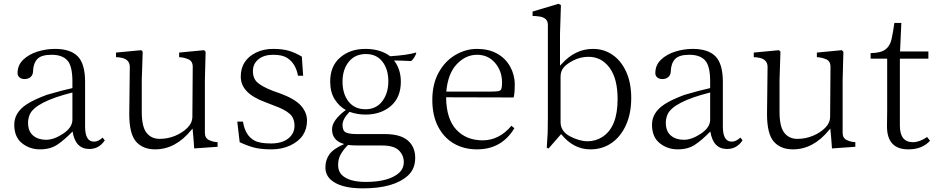

<svg xmlns="http://www.w3.org/2000/svg" viewBox="-20 -779 4969 1019"><path d="M55.7 -117.2Q55.7 -182.6 122.1 -225.6Q159.2 -250 227.5 -275.4Q310.5 -299.8 364.3 -311.5V-346.7Q364.3 -429.7 336.9 -459Q309.6 -488.3 253.9 -488.3Q198.2 -488.3 177.2 -464.8Q156.2 -441.4 155.3 -399.4Q154.3 -379.9 141.6 -369.6Q128.9 -359.4 111.3 -359.4Q93.8 -359.4 83.5 -368.2Q73.2 -377 73.2 -390.6Q73.2 -433.6 103.5 -462.4Q133.8 -491.2 179.7 -505.4Q225.6 -519.5 271.5 -519.5Q353.5 -519.5 392.6 -480Q431.6 -440.4 431.6 -343.8V-107.4Q431.6 -27.3 478.5 -27.3Q502 -27.3 524.4 -48.8L536.1 -34.2Q505.9 11.7 454.1 11.7Q379.9 11.7 365.2 -81.1Q319.3 -34.2 282.7 -10.3Q246.1 13.7 192.4 13.7Q137.7 13.7 96.7 -19Q55.7 -51.8 55.7 -117.2ZM128.9 -127.9Q128.9 -82 155.8 -59.6Q182.6 -37.1 224.6 -37.1Q266.6 -37.1 315.4 -69.8Q364.3 -102.5 364.3 -143.6V-288.1Q167 -238.3 137.7 -170.9Q128.9 -149.4 128.9 -127.9Z M595.7 -475.6V-500L729.5 -512.7L737.3 -504.9L732.4 -353.5V-185.5Q732.4 -106.4 757.8 -74.2Q783.2 -42 827.1 -42Q870.1 -42 909.2 -58.1Q948.2 -74.2 974.6 -100.6Q1001 -127 1001 -160.2L1002.9 -423.8Q1002.9 -455.1 979 -464.8Q955.1 -474.6 930.7 -475.6V-500L1063.5 -512.7L1071.3 -503.9L1067.4 -353.5V-74.2Q1067.4 -45.9 1089.4 -35.6Q1111.3 -25.4 1134.8 -24.4V0L1010.7 8.8Q1008.8 -17.6 1006.8 -44.9Q1003.9 -71.3 1002 -96.7L996.1 -89.8Q912.1 13.7 803.7 13.7Q738.3 13.7 702.1 -27.3Q666 -68.4 666 -173.8L668.9 -423.8Q668.9 -461.9 627.9 -471.7Q611.3 -475.6 595.7 -475.6Z M1239.3 -133.8H1269.5Q1281.2 -59.6 1330.1 -33.2Q1358.4 -17.6 1418 -17.6Q1476.6 -17.6 1509.8 -43.9Q1543 -70.3 1543 -111.3Q1543 -152.3 1517.1 -175.3Q1491.2 -198.2 1436.5 -217.8L1386.7 -237.3Q1257.8 -284.2 1257.8 -372.1Q1257.8 -460 1338.9 -500Q1378.9 -519.5 1429.7 -519.5Q1479.5 -519.5 1513.7 -509.3Q1547.9 -499 1582 -478.5L1588.9 -377H1561.5Q1549.8 -442.4 1503.9 -471.7Q1478.5 -488.3 1429.7 -488.3Q1380.9 -488.3 1351.6 -464.4Q1322.3 -440.4 1322.3 -401.4Q1322.3 -361.3 1347.7 -339.8Q1373 -318.4 1427.7 -296.9L1466.8 -283.2Q1545.9 -253.9 1577.6 -217.8Q1609.4 -181.6 1609.4 -138.7Q1609.4 -94.7 1587.4 -61.5Q1565.4 -28.3 1521 -7.3Q1476.6 13.7 1420.9 13.7Q1364.3 13.7 1327.6 3.9Q1291 -5.9 1252 -24.4Z M1707 109.4Q1707 70.3 1728 40.5Q1749 10.7 1806.6 -14.6Q1742.2 -32.2 1742.2 -92.8Q1742.2 -140.6 1815.4 -195.3Q1780.3 -213.9 1756.3 -252Q1732.4 -290 1732.4 -345.7Q1732.4 -428.7 1785.6 -474.1Q1838.9 -519.5 1918.9 -519.5Q1999 -519.5 2050.8 -480.5Q2140.6 -486.3 2187.5 -500L2189.5 -498Q2187.5 -488.3 2176.8 -471.7Q2166 -455.1 2160.2 -455.1Q2137.7 -456.1 2116.2 -457Q2093.8 -457 2071.3 -458Q2107.4 -411.1 2107.4 -345.7Q2107.4 -261.7 2054.2 -216.3Q2001 -170.9 1919.9 -170.9Q1876 -170.9 1835 -185.5Q1797.9 -147.5 1797.9 -116.2Q1797.9 -85 1815.4 -76.2Q1833 -67.4 1875 -67.4H2022.5Q2104.5 -67.4 2144 -33.7Q2183.6 0 2183.6 58.6Q2183.6 117.2 2145.5 152.3Q2071.3 220.7 1905.3 220.7Q1784.2 220.7 1733.4 172.9Q1707 147.5 1707 109.4ZM1774.4 97.7Q1774.4 129.9 1794.9 150.4Q1833 186.5 1920.9 186.5Q2042 186.5 2096.7 139.6Q2123 116.2 2123 81.1Q2123 44.9 2096.7 19Q2070.3 -6.8 2008.8 -6.8H1880.9Q1852.5 -6.8 1827.1 -9.8Q1801.8 15.6 1788.1 40.5Q1774.4 65.4 1774.4 97.7ZM1797.9 -345.7Q1797.9 -280.3 1830.1 -239.7Q1862.3 -199.2 1919.9 -199.2Q1976.6 -199.2 2008.8 -241.7Q2041 -284.2 2041 -347.7Q2041 -411.1 2009.8 -451.7Q1978.5 -492.2 1921.9 -492.2Q1864.3 -492.2 1831.1 -451.2Q1797.9 -410.2 1797.9 -345.7Z M2274.4 -249Q2274.4 -332 2307.6 -393.1Q2340.8 -454.1 2396 -486.8Q2451.2 -519.5 2511.7 -519.5Q2572.3 -519.5 2617.2 -495.1Q2662.1 -470.7 2687 -426.3Q2711.9 -381.8 2711.9 -332Q2711.9 -281.2 2706.1 -261.7L2347.7 -262.7Q2348.6 -148.4 2401.4 -91.3Q2454.1 -34.2 2542 -34.2Q2628.9 -34.2 2694.3 -111.3L2710 -98.6Q2642.6 13.7 2511.7 13.7Q2442.4 13.7 2389.2 -17.1Q2335.9 -47.9 2305.2 -106.9Q2274.4 -166 2274.4 -249ZM2348.6 -293H2586.9Q2614.3 -293 2626 -295.4Q2637.7 -297.9 2641.1 -308.1Q2644.5 -318.4 2644.5 -340.8Q2644.5 -402.3 2607.4 -445.3Q2570.3 -488.3 2511.7 -488.3Q2452.1 -488.3 2404.8 -439Q2357.4 -389.6 2348.6 -293Z M2806.6 -694.3V-717.8L2944.3 -758.8L2957 -752L2952.1 -599.6V-430.7L2960 -438.5Q3032.2 -519.5 3127 -519.5Q3184.6 -519.5 3230.5 -488.3Q3276.4 -457 3303.2 -398.4Q3330.1 -339.8 3330.1 -258.8Q3330.1 -176.8 3302.2 -115.2Q3274.4 -53.7 3225.6 -20Q3176.8 13.7 3113.3 13.7Q3023.4 13.7 2958 -67.4L2891.6 8.8L2881.8 5.9L2886.7 -75.2Q2887.7 -112.3 2887.7 -152.3V-647.5Q2887.7 -684.6 2842.8 -691.4Q2824.2 -694.3 2806.6 -694.3ZM2955.1 -130.9Q2955.1 -82 3004.9 -55.7Q3054.7 -29.3 3098.6 -29.3Q3141.6 -29.3 3177.7 -52.7Q3257.8 -104.5 3257.8 -252.9Q3257.8 -362.3 3214.8 -419.9Q3171.9 -477.5 3103.5 -477.5Q3061.5 -477.5 3024.4 -459Q2987.3 -440.4 2971.2 -420.4Q2955.1 -400.4 2955.1 -373Z M3440.4 -117.2Q3440.4 -182.6 3506.8 -225.6Q3543.9 -250 3612.3 -275.4Q3695.3 -299.8 3749 -311.5V-346.7Q3749 -429.7 3721.7 -459Q3694.3 -488.3 3638.7 -488.3Q3583 -488.3 3562 -464.8Q3541 -441.4 3540 -399.4Q3539.1 -379.9 3526.4 -369.6Q3513.7 -359.4 3496.1 -359.4Q3478.5 -359.4 3468.3 -368.2Q3458 -377 3458 -390.6Q3458 -433.6 3488.3 -462.4Q3518.6 -491.2 3564.5 -505.4Q3610.4 -519.5 3656.2 -519.5Q3738.3 -519.5 3777.3 -480Q3816.4 -440.4 3816.4 -343.8V-107.4Q3816.4 -27.3 3863.3 -27.3Q3886.7 -27.3 3909.2 -48.8L3920.9 -34.2Q3890.6 11.7 3838.9 11.7Q3764.6 11.7 3750 -81.1Q3704.1 -34.2 3667.5 -10.3Q3630.9 13.7 3577.1 13.7Q3522.5 13.7 3481.4 -19Q3440.4 -51.8 3440.4 -117.2ZM3513.7 -127.9Q3513.7 -82 3540.5 -59.6Q3567.4 -37.1 3609.4 -37.1Q3651.4 -37.1 3700.2 -69.8Q3749 -102.5 3749 -143.6V-288.1Q3551.8 -238.3 3522.5 -170.9Q3513.7 -149.4 3513.7 -127.9Z M3980.5 -475.6V-500L4114.3 -512.7L4122.1 -504.9L4117.2 -353.5V-185.5Q4117.2 -106.4 4142.6 -74.2Q4168 -42 4211.9 -42Q4254.9 -42 4293.9 -58.1Q4333 -74.2 4359.4 -100.6Q4385.7 -127 4385.7 -160.2L4387.7 -423.8Q4387.7 -455.1 4363.8 -464.8Q4339.8 -474.6 4315.4 -475.6V-500L4448.2 -512.7L4456.1 -503.9L4452.1 -353.5V-74.2Q4452.1 -45.9 4474.1 -35.6Q4496.1 -25.4 4519.5 -24.4V0L4395.5 8.8Q4393.6 -17.6 4391.6 -44.9Q4388.7 -71.3 4386.7 -96.7L4380.9 -89.8Q4296.9 13.7 4188.5 13.7Q4123 13.7 4086.9 -27.3Q4050.8 -68.4 4050.8 -173.8L4053.7 -423.8Q4053.7 -461.9 4012.7 -471.7Q3996.1 -475.6 3980.5 -475.6Z M4600.6 -467.8V-497.1Q4654.3 -498 4678.7 -516.1Q4703.1 -534.2 4711.4 -569.8Q4719.7 -605.5 4726.6 -657.2H4763.7L4756.8 -505.9H4907.2V-467.8H4755.9V-112.3Q4755.9 -24.4 4825.2 -24.4Q4860.4 -24.4 4900.4 -51.8L4916 -32.2Q4875 13.7 4800.8 13.7Q4687.5 13.7 4687.5 -108.4L4688.5 -195.3V-467.8Z"/></svg>

Font: GenEi Koburi Mincho v6
Style: Regular
Weight: 400
Designer: o_tamon (Modified)
Foundry: o_tamon / Adobe Systems Incorporated
Version: Version 6.1